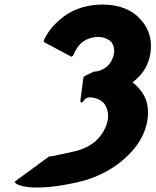

<svg xmlns="http://www.w3.org/2000/svg" viewBox="-20 -797 682 842"><path d="M294 -548 302 -555C302 -555 311 -585 338 -610C355 -623 379 -635 410 -635C433 -635 454 -627 469 -612C477 -600 483 -583 480 -565C477 -541 466 -521 449 -505C433 -492 412 -483 392 -483L354 -465L346 -458L332 -353L338 -346L346 -353C346 -353 349 -358 354 -363C359 -367 366 -370 372 -370C398 -370 419 -361 436 -344C449 -327 457 -302 453 -274C448 -241 429 -205 398 -177C375 -158 344 -142 310 -134C204 -110 194 -110 194 -110L52 -6L44 1L50 8C50 8 104 51 321 2C396 -15 466 -49 520 -96L528 -103C580 -149 618 -207 627 -274C635 -329 621 -373 593 -405L587 -412C579 -421 571 -428 561 -436C562 -437 566 -439 568 -441L569 -442L577 -449C610 -478 633 -516 640 -566C648 -621 633 -669 603 -704L597 -711C562 -752 504 -777 432 -777C344 -777 284 -747 244 -712L243 -711L235 -704C188 -663 171 -617 171 -617L177 -610Z"/></svg>

Font: Hussar Woodtype
Style: BlkObl
Weight: 900
Foundry: Cannot Into Space Fonts
Version: Version 1.07